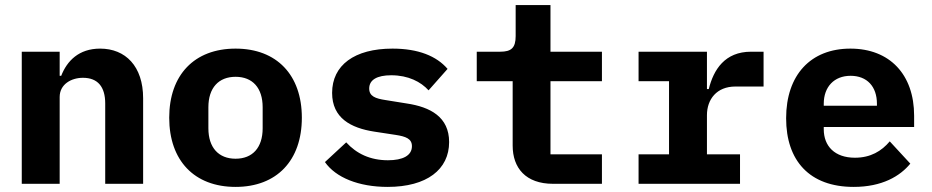

<svg xmlns="http://www.w3.org/2000/svg" viewBox="-20 -718 3641 750"><path d="M213.1 0V-339.1C213.1 -388.8 258.2 -414.1 304 -414.1C361.9 -414.1 391 -378.9 391 -313.9V0H539.1V-334.2C539.1 -459.2 470.2 -528.1 371.1 -528.1C288 -528.1 241.8 -480.1 219.1 -421.9H213.1V-516H65V0Z M900.2 12.1C1061.1 12.1 1159.1 -90.9 1159.1 -258.2C1159.1 -425.1 1061.1 -528.1 900.2 -528.1C739 -528.1 641 -425.1 641 -258.2C641 -90.9 739 12.1 900.2 12.1ZM794 -217V-299C794 -375 834.2 -418 900.2 -418C966.3 -418 1006 -375 1006 -299V-217C1006 -141 966.3 -98 900.2 -98C834.2 -98 794 -141 794 -217Z M1494.3 12.1C1647.4 12.1 1734.4 -56.1 1734.4 -163C1734.4 -261 1661.2 -300.1 1568.2 -313.9L1486.2 -327.1C1446.4 -333.1 1422.2 -342 1422.2 -372.2C1422.2 -405.9 1452.4 -424 1508.2 -424C1575.3 -424 1624.3 -398.1 1654.1 -365.1L1728.3 -448.9C1685.4 -498.9 1614.3 -528.1 1513.1 -528.1C1364.3 -528.1 1277.3 -463.1 1277.3 -355.1C1277.3 -257.1 1350.1 -218 1442.1 -203.8L1525.2 -191.1C1565.3 -185 1589.1 -176.1 1589.1 -147C1589.1 -110.1 1553.3 -92 1495.4 -92C1426.1 -92 1372.2 -117.9 1332.4 -161.9L1249.3 -84.9C1291.2 -24.9 1380.3 12.1 1494.3 12.1Z M2140.3 0H2331.3V-115.1H2130.3V-400.9H2331.3V-516H2130.3V-698.2H1994.3V-577.1C1994.3 -530.9 1977.3 -516 1933.6 -516H1842.3V-400.9H1982.6V-149.1C1982.6 -62.1 2033.4 0 2140.3 0Z M2474.4 0H2870.7V-115.1H2741.5V-268.1C2741.5 -329.9 2779.5 -380 2852.6 -380H2962.7V-516H2913.7C2811.4 -516 2767.4 -446 2748.6 -370H2741.5V-516H2474.4V-400.9H2593.4V-115.1H2474.4Z M3314.6 12.1C3425.8 12.1 3495.7 -29.8 3535.9 -78.8L3455.6 -165.8C3423.7 -127.8 3380.7 -101.9 3319.6 -101.9C3240.8 -101.9 3197.8 -147 3197.8 -213.1V-221.9H3550.8V-266C3550.8 -426.8 3455.6 -528.1 3301.8 -528.1C3146.7 -528.1 3050.8 -425.1 3050.8 -256C3050.8 -90.9 3141.7 12.1 3314.6 12.1ZM3197.8 -305V-312.9C3197.8 -378.9 3238.6 -421.9 3302.6 -421.9C3366.8 -421.9 3405.5 -380 3405.5 -312.9V-305Z"/></svg>

Font: Margiela Mono Bold
Style: Regular
Weight: 700
Designer: Mike Abbink, Paul van der Laan, Pieter van Rosmalen
Foundry: Bold Monday
Version: Version 2.003 2021